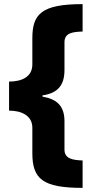

<svg xmlns="http://www.w3.org/2000/svg" viewBox="-20 -744 449 932"><path d="M381 168V35C333 33 293 27 293 -18V-155C293 -229 257 -263 186 -275V-281C256 -291 293 -326 293 -404V-539C293 -587 338 -589 381 -591V-724C180 -724 137 -675 137 -558V-431C137 -373 89 -348 24 -348V-207C87 -207 137 -181 137 -124V0C137 125 188 168 381 168Z"/></svg>

Font: Noto Sans Khmer SemiCondensed Black
Style: Regular
Weight: 900
Width: 4
Designer: Danh Hong and the Monotype Design Team
Foundry: Monotype Imaging Inc.
Version: Version 2.004